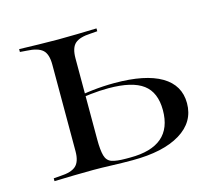

<svg xmlns="http://www.w3.org/2000/svg" viewBox="-69 -497 650 580"><g transform="rotate(-15 256.0 -206.5)"><path d="M119.4 -206.5V-341.9Q119.4 -375 104.8 -387.9Q90.3 -400.8 55.6 -402.4L34.7 -404V-412.9Q66.9 -412.1 95.6 -411.3Q124.2 -410.5 155.6 -410.5Q186.3 -410.5 215.3 -411.3Q244.4 -412.1 276.6 -412.9V-404L255.6 -402.4Q221 -400.8 206.5 -387.9Q191.9 -375 191.9 -341.9V-206.5ZM155.6 -2.4Q124.2 -2.4 95.6 -1.6Q66.9 -0.8 34.7 0V-8.9L55.6 -10.5Q90.3 -12.1 104.8 -25.4Q119.4 -38.7 119.4 -71V-206.5H191.9V-88.7Q191.9 -54.8 196.8 -37.5Q201.6 -20.2 216.5 -14.9Q231.5 -9.7 261.3 -9.7H274.2Q340.3 -9.7 373.4 -37.9Q406.5 -66.1 406.5 -122.6Q406.5 -178.2 372.6 -203.6Q338.7 -229 264.5 -229Q237.1 -229 208.5 -225.8Q179.8 -222.6 150.8 -215.3V-224.2Q181.5 -231.5 216.1 -235.5Q250.8 -239.5 286.3 -239.5Q382.3 -239.5 432.3 -210.1Q482.3 -180.6 482.3 -124.2Q482.3 -65.3 428.6 -32.7Q375 0 279 0Q244.4 0 213.7 -1.2Q183.1 -2.4 155.6 -2.4Z"/></g></svg>

Font: Playfair 144pt SemiExpanded Light
Style: Regular
Weight: 300
Width: 6
Designer: Claus Eggers Sørensen
Foundry: Claus Eggers Sørensen
Version: Version 2.203